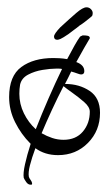

<svg xmlns="http://www.w3.org/2000/svg" viewBox="-20 -439 298 526"><path d="M59 45Q60 49 63.5 53.5Q67 58 68 63Q68 67 66 67H64Q57 67 52 60Q47 53 45 48Q43 36 48.5 11Q54 -14 64 -45L63 -46Q38 -71 21.5 -104Q5 -137 5 -173Q5 -231 38.5 -255.5Q72 -280 126 -280Q132 -280 142.5 -279.5Q153 -279 164 -277Q175 -298 184 -314Q193 -330 199 -338Q201 -340 203 -340.5Q205 -341 206 -342H210Q215 -342 220 -341Q225 -340 226 -336V-334Q220 -324 210.5 -307.5Q201 -291 189 -269Q211 -261 211 -244Q211 -235 202 -235Q199 -235 191 -238Q183 -241 175 -243Q171 -235 167 -226.5Q163 -218 158 -209H159Q197 -209 225.5 -190Q254 -171 254 -130Q254 -81 221 -47.5Q188 -14 139 -14Q103 -14 77 -33Q67 -6 62 14Q57 34 59 45ZM78 -85Q94 -126 113 -169.5Q132 -213 150 -250Q146 -251 141.5 -251Q137 -251 133 -251Q118 -251 96.5 -247.5Q75 -244 57 -234.5Q39 -225 35 -207Q34 -201 33.5 -195Q33 -189 33 -182Q33 -154 45.5 -128.5Q58 -103 78 -85ZM154 -203Q138 -172 122.5 -138.5Q107 -105 94 -74Q108 -66 123 -61Q138 -56 154 -56Q188 -56 207 -78.5Q226 -101 226 -133Q226 -146 210.5 -159.5Q195 -173 178 -185Q161 -197 154 -203ZM128 -339Q128 -346 145 -364Q171 -388 189 -403.5Q207 -419 217 -419Q224 -419 229 -414Q234 -409 234 -403Q234 -397 231.5 -394.5Q229 -392 225 -389Q220 -385 213 -379.5Q206 -374 198 -369Q191 -363 182.5 -357Q174 -351 168 -346Q152 -335 146 -332.5Q140 -330 137 -330Q128 -330 128 -339Z"/></svg>

Font: Ingrid Darling
Style: Regular
Weight: 400
Designer: Robert E. Leuschke
Foundry: Robert E. Leuschke
Version: Version 1.010; ttfautohint (v1.8.3)